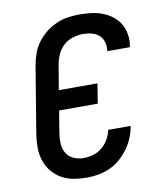

<svg xmlns="http://www.w3.org/2000/svg" viewBox="-84 -813 768 890"><g transform="rotate(-10 300.0 -367.5)"><path d="M254 8Q222 8 191 2.5Q160 -3 134 -18Q108 -33 89.5 -56Q71 -79 61.5 -108Q52 -137 52 -168.5Q52 -200 57 -232L109 -547Q114 -574 123.5 -601Q133 -628 150.5 -651.5Q168 -675 191.5 -693.5Q215 -712 241.5 -723.5Q268 -735 295.5 -739Q323 -743 351 -743Q379 -743 406.5 -739.5Q434 -736 458.5 -726.5Q483 -717 504 -701Q525 -685 538 -662.5Q551 -640 555.5 -612.5Q560 -585 555 -557Q555 -556 554.5 -555Q554 -554 554 -553H447Q447 -554 447.5 -554.5Q448 -555 448 -555Q451 -576 445.5 -595.5Q440 -615 425.5 -628Q411 -641 391 -646Q371 -651 351 -651Q327 -651 302.5 -643.5Q278 -636 259 -619Q240 -602 229.5 -578.5Q219 -555 215 -532L195 -414H377L362 -321H180L163 -217Q159 -192 160.5 -167.5Q162 -143 173.5 -123.5Q185 -104 207 -94Q229 -84 254 -84Q276 -84 299 -90.5Q322 -97 341 -112.5Q360 -128 372 -149Q384 -170 388 -193H494Q490 -166 479 -139Q468 -112 451 -88.5Q434 -65 411.5 -45.5Q389 -26 363 -14Q337 -2 309 3Q281 8 254 8Z"/></g></svg>

Font: Iosevka SS04 SmBd Ex Obl
Style: Regular
Weight: 600
Width: 7
Italic angle: -9°
Monospace: yes
Designer: Belleve Invis
Foundry: Belleve Invis
Version: Version 19.0.0; ttfautohint (v1.8.4)